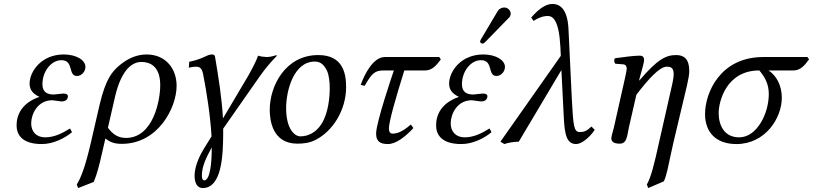

<svg xmlns="http://www.w3.org/2000/svg" viewBox="-20 -718 4120 973"><path d="M245 -210C253 -210 284 -204 292 -204C321 -204 324 -223 324 -230C324 -239 316 -244 302 -244C296 -244 254 -239 253 -239C221 -239 195 -250 195 -291C195 -357 240 -413 291 -413C356 -413 323 -333 370 -333C394 -333 413 -356 413 -379C413 -412 369 -442 303 -442C190 -442 130 -356 130 -294C130 -262 148 -242 180 -227C91 -197 64 -136 64 -83C64 -37 90 12 192 12C250 12 307 -17 345 -48L335 -67C292 -40 252 -22 209 -22C163 -22 138 -52 138 -93C138 -139 170 -210 245 -210Z M875 -283C875 -373 817 -442 723 -442C679 -442 630 -426 581 -383C551 -356 516 -322 484 -184L440 7C411 131 390 183 369 217L376 235L455 204C472 164 484 116 497 58L514 -16C536 1 557 11 597 11C782 11 875 -173 875 -283ZM618 -19C576 -19 548 -41 527 -71L563 -228C597 -374 656 -404 696 -404C752 -404 792 -371 792 -286C792 -210 757 -19 618 -19Z M1111 -36V-66L1297 -332C1326 -373 1351 -402 1384 -436L1379 -438C1356 -431 1344 -429 1331 -429C1323 -429 1297 -432 1288 -436C1279 -409 1257 -368 1238 -334L1110 -118C1104 -223 1087 -328 1070 -429C1069 -437 1065 -442 1055 -442C1026 -442 1014 -420 939 -405L937 -375C954 -379 963 -380 973 -380C988 -380 1002 -377 1009 -344C1027 -253 1046 -132 1052 -27L1013 36C1000 57 966 118 966 172C966 205 977 235 1007 235C1106 235 1110 63 1111 -36ZM1015 196C1007 196 1003 187 1003 171C1003 127 1024 82 1053 29V38C1053 99 1046 196 1015 196Z M1347 -162C1347 -109 1360 10 1487 10C1519 10 1550 6 1579 -9C1666 -53 1734 -159 1734 -277C1734 -349 1716 -439 1593 -439C1426 -439 1347 -282 1347 -162ZM1430 -170C1430 -260 1469 -406 1575 -406C1605 -406 1621 -390 1636 -362C1648 -337 1651 -300 1651 -270C1651 -230 1645 -144 1608 -88C1580 -45 1540 -27 1502 -27C1473 -27 1430 -65 1430 -170Z M1886 -41C1886 -1 1907 12 1946 12C1987 12 2034 -25 2075 -69L2062 -87C2014 -45 1987 -41 1970 -41C1957 -41 1951 -49 1951 -68C1951 -100 1984 -218 2029 -361H2134C2168 -361 2189 -383 2214 -417L2206 -429H1930C1871 -429 1827 -341 1808 -288L1828 -283C1863 -344 1878 -361 1924 -361H1976C1967 -335 1886 -96 1886 -41Z M2371 -210C2379 -210 2410 -204 2418 -204C2447 -204 2450 -223 2450 -230C2450 -239 2442 -244 2428 -244C2422 -244 2380 -239 2379 -239C2347 -239 2321 -250 2321 -291C2321 -357 2366 -413 2417 -413C2482 -413 2449 -333 2496 -333C2520 -333 2539 -356 2539 -379C2539 -412 2495 -442 2429 -442C2316 -442 2256 -356 2256 -294C2256 -262 2274 -242 2306 -227C2217 -197 2190 -136 2190 -83C2190 -37 2216 12 2318 12C2376 12 2433 -17 2471 -48L2461 -67C2418 -40 2378 -22 2335 -22C2289 -22 2264 -52 2264 -93C2264 -139 2296 -210 2371 -210ZM2535 -680C2524 -680 2510 -674 2503 -663L2418 -520C2416 -517 2414 -512 2414 -511C2413 -510 2413 -509 2413 -508C2413 -502 2419 -497 2426 -497C2430 -497 2435 -501 2439 -505L2558 -627C2564 -632 2566 -637 2567 -642C2568 -644 2568 -646 2568 -649C2568 -666 2553 -680 2535 -680Z M2994 -60 2977 -77C2951 -51 2937 -49 2917 -49C2888 -49 2885 -83 2878 -214L2861 -569C2856 -687 2806 -698 2779 -698C2742 -698 2705 -667 2672 -629L2684 -612C2706 -627 2732 -637 2756 -637C2782 -637 2813 -616 2820 -478L2822 -435L2516 0L2536 12C2558 4 2583 1 2609 0L2825 -363L2837 -126C2841 -33 2853 12 2900 12C2927 12 2968 -21 2994 -60Z M3461 -283C3469 -318 3473 -341 3473 -359C3473 -419 3446 -439 3407 -439C3355 -439 3312 -418 3220 -310L3219 -311L3221 -320C3231 -359 3244 -398 3244 -415C3244 -429 3236 -436 3223 -436C3191 -436 3144 -429 3097 -423C3090 -415 3092 -404 3098 -395L3138 -392C3150 -391 3156 -382 3156 -372C3156 -363 3153 -349 3147 -321L3091 -72C3086 -52 3078 -27 3078 -17C3078 -1 3089 10 3121 10C3159 10 3158 -34 3167 -72L3205 -238C3268 -320 3323 -380 3359 -380C3380 -380 3394 -374 3394 -343C3394 -329 3391 -309 3383 -275L3320 3C3295 118 3278 183 3258 217L3265 235L3344 201C3352 185 3357 165 3363 141C3372 102 3381 54 3393 3Z M3553 -140C3553 -48 3608 12 3712 12C3858 12 3942 -119 3942 -223C3942 -287 3913 -336 3875 -361H4000C4035 -361 4055 -383 4080 -417L4072 -429H3848C3629 -429 3553 -247 3553 -140ZM3828 -361C3858 -325 3876 -291 3876 -241C3876 -143 3816 -22 3726 -22C3649 -22 3622 -85 3622 -145C3622 -204 3661 -361 3828 -361Z"/></svg>

Font: Libertinus Serif
Style: Italic
Weight: 400
Italic angle: -12°
Designer: Philipp H. Poll, Khaled Hosny
Foundry: Caleb Maclennan
Version: Version 7.050;RELEASE